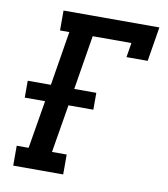

<svg xmlns="http://www.w3.org/2000/svg" viewBox="-82 -805 765 874"><g transform="rotate(10 300.0 -367.5)"><path d="M38 0V-92H93L130 -314H36V-392H143L184 -643H141V-735H584L558 -576H460L471 -643H292L251 -392H353V-314H238L201 -92H269V0Z"/></g></svg>

Font: Iosevka Slab SmBdExObl
Style: Regular
Weight: 600
Width: 7
Italic angle: -9°
Monospace: yes
Designer: Belleve Invis
Foundry: Belleve Invis
Version: Version 11.1.0; ttfautohint (v1.8.3)